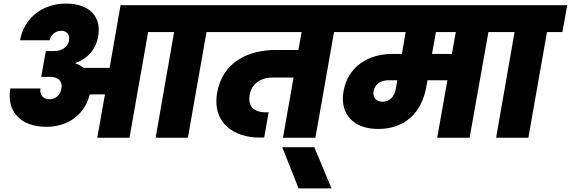

<svg xmlns="http://www.w3.org/2000/svg" viewBox="-20 -769 3187 1072"><path d="M283 -484H236L210 -340H257C311 -340 330 -310 323 -275C318 -240 292 -215 256 -215C218 -215 200 -243 206 -275H38C15 -147 95 -61 240 -61C360 -61 454 -130 481 -242H566L523 0H703L807 -590H952L849 0H1029L1133 -590H1219L1246 -740H653L592 -390H447C435 -400 420 -409 402 -414L403 -418C470 -442 516 -494 528 -565C548 -677 479 -749 348 -749C214 -749 113 -665 92 -544H257C263 -574 289 -597 322 -597C353 -597 371 -575 365 -541C358 -506 325 -484 283 -484Z M1191 -590H1664L1646 -490H1520C1365 -490 1221 -422 1192 -249C1164 -76 1294 -1 1427 -1H1455L1480 -142H1463C1390 -142 1364 -183 1374 -240C1385 -300 1435 -336 1501 -336H1619L1560 0H1741L1845 -590H1932L1959 -740H1218Z M1647 283H1831L1735 53H1556Z M2116 -201C2085 -201 2059 -221 2066 -260C2073 -300 2107 -321 2149 -321H2198L2190 -273C2182 -231 2158 -201 2116 -201ZM2503 -468H2392L2414 -590H2525ZM1904 -590H2245L2224 -468H2170C2042 -468 1923 -402 1898 -259C1876 -133 1953 -49 2091 -49C2241 -49 2334 -139 2360 -283L2367 -321H2478L2421 0H2602L2707 -590H2793L2820 -740H1931Z M2750 0H2930L3034 -590H3120L3147 -740H2792L2765 -590H2853Z"/></svg>

Font: SVN-Poppins ExtraBold
Style: Italic
Weight: 800
Italic angle: -10°
Designer: Ninad Kale (Devanagari), Jonny Pinhorn (Latin)
Foundry: Indian Type Foundry
Version: Version 3.002 2017